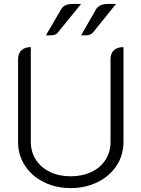

<svg xmlns="http://www.w3.org/2000/svg" viewBox="-20 -949 720 978"><path d="M72 -226V-646Q72 -676 89 -692.5Q106 -709 137 -709V-226Q137 -175 163 -135Q189 -95 235 -73Q281 -51 340 -51Q399 -51 445.5 -73Q492 -95 517.5 -135Q543 -175 543 -226V-646Q543 -677 560 -693Q577 -709 609 -709V-226Q609 -159 574 -105.5Q539 -52 477.5 -21.5Q416 9 340 9Q264 9 203 -21.5Q142 -52 107 -105.5Q72 -159 72 -226ZM291 -901Q298 -915 312.5 -922Q327 -929 355 -929H393L276 -785Q268 -774 256 -771Q244 -768 214 -769ZM469 -901Q477 -915 492.5 -922Q508 -929 533 -929H571L455 -785Q446 -775 435 -771.5Q424 -768 393 -769Z"/></svg>

Font: K2D ExtraLight
Style: Regular
Weight: 275
Designer: Katatrad Aksorn Co.,Ltd.
Foundry: Cadson Demak Co.,Ltd.
Version: Version 1.000; ttfautohint (v1.6)